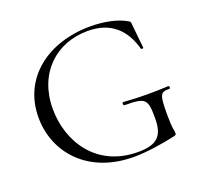

<svg xmlns="http://www.w3.org/2000/svg" viewBox="-115 -764 943 904"><g transform="rotate(-20 356.5 -312.0)"><path d="M408 12C473 12 551 0 619 -15C628 -18 630 -19 630 -27C630 -43 623 -48 623 -115C623 -221 627 -233 674 -232C681 -232 680 -246 674 -246C597 -242 534 -242 449 -248C442 -248 442 -232 450 -232C556 -232 564 -221 564 -125C564 -36 530 -3 435 -3C226 -3 126 -168 126 -331C126 -509 247 -620 405 -620C526 -620 586 -552 613 -456C615 -451 625 -453 625 -457L613 -575C612 -591 612 -591 602 -597C560 -622 495 -636 424 -636C213 -636 49 -514 49 -316C49 -138 181 12 408 12Z"/></g></svg>

Font: Cormorant Garamond
Style: Regular
Weight: 400
Designer: Christian Thalmann (Catharsis Fonts)
Foundry: Catharsis Fonts
Version: Version 4.002;Glyphs 3.4 (3410)